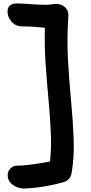

<svg xmlns="http://www.w3.org/2000/svg" viewBox="-20 -833 529 1121"><path d="M122 268Q84 268 54.5 246Q25 224 25 191Q24 169 40 151.5Q56 134 82 134Q104 134 137 130.5Q170 127 206 121.5Q242 116 272 110Q281 28 276.5 -63.5Q272 -155 263 -254Q254 -353 246.5 -457.5Q239 -562 242 -671Q213 -674 179.5 -676.5Q146 -679 108 -679Q73 -679 48.5 -705Q24 -731 24 -767Q25 -814 84 -813Q120 -812 164 -808.5Q208 -805 249 -805Q264 -805 279 -807.5Q294 -810 308 -810Q340 -810 361 -789.5Q382 -769 379 -737Q370 -608 377 -484Q384 -360 395 -243.5Q406 -127 410 -21Q414 85 398 178Q391 217 353 230Q333 236 302.5 243Q272 250 238.5 255.5Q205 261 174 264Q143 267 122 268Z"/></svg>

Font: Shantell Sans Normal
Style: Regular
Weight: 600
Designer: Stephen Nixon, Anya Danilova, Shantell Martin
Foundry: Arrow Type
Version: Version 1.009;[a7da0bfa3]